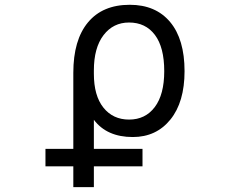

<svg xmlns="http://www.w3.org/2000/svg" viewBox="-20 -555 1040 794"><path d="M659.2 -260.7Q659.2 -359.4 620.6 -410.6Q582 -461.9 513.7 -461.9Q448.2 -461.9 408.2 -409.7Q368.2 -357.4 368.2 -263.7V-250Q368.2 -159.2 407.7 -109.9Q447.3 -60.5 513.7 -60.5Q581.1 -60.5 620.1 -112.3Q659.2 -164.1 659.2 -260.7ZM168 132.8V60.5H283.2V-253.9Q283.2 -389.6 343.8 -462.4Q404.3 -535.2 516.6 -535.2Q624 -535.2 683.6 -463.9Q743.2 -392.6 743.2 -260.7Q743.2 -132.8 684.6 -60.5Q626 11.7 529.3 11.7Q421.9 11.7 368.2 -59.6V60.5H569.3V132.8H368.2V218.8H283.2V132.8Z"/></svg>

Font: Gen Shin Gothic Monospace Regular
Style: Regular
Weight: 400
Designer: [Source Han Sans]
Ryoko NISHIZUKA  (kana & ideographs); Paul D. Hunt (Latin, Greek & Cyrillic); Wenlong ZHANG  (bopomofo
Version: Version 1.002.20150607